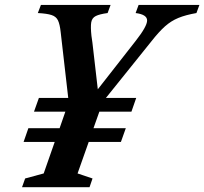

<svg xmlns="http://www.w3.org/2000/svg" viewBox="-20 -782 853 802"><path d="M72 0 85 -36.5 162.5 -57.5 208.5 -189H78.5L98.5 -246.5H229L253 -315.5H122L142.5 -373H265L233.5 -647.5Q230 -680.5 222.2 -696.8Q214.5 -713 195.2 -719.2Q176 -725.5 138 -727.5L151 -761.5H442L429.5 -727.5Q396 -723 380 -715Q364 -707 361 -688.2Q358 -669.5 362 -632Q363 -625.5 364 -618.2Q365 -611 366 -604L388.5 -409L547 -611.5Q594.5 -672 594.5 -696.5Q594.5 -721.5 546.5 -727.5L559 -761.5H813L800.5 -727.5Q755 -719.5 724.8 -707Q694.5 -694.5 669 -671.8Q643.5 -649 612.5 -609.5L422.5 -373H549L529 -315.5H395L370.5 -246.5H505.5L485 -189H350.5L304 -57.5L366.5 -36.5L354 0Z"/></svg>

Font: Libre Caslon Condensed Bold
Style: Italic
Weight: 700
Italic angle: -22.583°
Designer: Pablo Impallari, Rodrigo Fuenzalida, Katja Schimmel, Ertekin Erdin
Foundry: Pablo Impallari, Rodrigo Fuenzalida
Version: Version 2.000; ttfautohint (v1.8.4.7-5d5b);gftools[0.9.33]